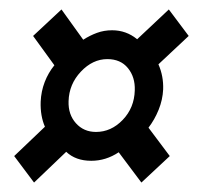

<svg xmlns="http://www.w3.org/2000/svg" viewBox="-20 -493 419 406"><path d="M52 -107 10 -163 75 -225Q65 -248 66 -278Q67 -300 74.5 -319.5Q82 -339 95 -355L50 -417L110 -473L156 -409Q170 -418 185 -423.5Q200 -429 217 -429Q247 -429 270 -410L337 -473L379 -417L315 -357Q326 -332 325 -304Q324 -282 315.5 -261Q307 -240 294 -223L339 -163L279 -107L231 -171Q204 -153 173 -153Q140 -153 120 -172ZM183 -214Q215 -214 239.5 -239.5Q264 -265 265 -302Q266 -330 250.5 -349Q235 -368 207 -368Q176 -368 151 -341.5Q126 -315 125 -279Q124 -251 140.5 -232.5Q157 -214 183 -214Z"/></svg>

Font: Georama Extra Condensed Medium
Style: Italic
Weight: 500
Width: 2
Italic angle: -9°
Designer: Jean-Baptiste Levee
Foundry: Production Type
Version: Version 1.000